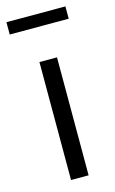

<svg xmlns="http://www.w3.org/2000/svg" viewBox="-108 -695 444 739"><g transform="rotate(-15 114.5 -325.5)"><path d="M80 0V-470H150V0ZM232 -651V-602H-3V-651Z"/></g></svg>

Font: Mukta Malar Light
Style: Regular
Weight: 300
Designer: Aadarsh Rajan, Girish Dalvi, Yashodeep Gholap
Foundry: Ek Type
Version: Version 2.538;PS 1.000;hotconv 16.6.51;makeotf.lib2.5.65220;